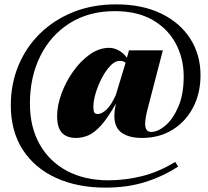

<svg xmlns="http://www.w3.org/2000/svg" viewBox="-20 -750 951 879"><path d="M630 -118.5Q571 -118.5 537.2 -142.2Q503.5 -166 503.5 -220Q503.5 -241.5 508.5 -265L511 -276.5Q472.5 -208 441.2 -174.2Q410 -140.5 382.5 -129.5Q355 -118.5 328 -118.5Q285.5 -118.5 263.5 -142.2Q241.5 -166 241.5 -218.5Q241.5 -266.5 261.2 -320.8Q281 -375 314.8 -422.8Q348.5 -470.5 391.2 -500.8Q434 -531 479.5 -531Q500.5 -531 522.2 -520Q544 -509 561 -485.5L570.5 -519.5H725.5L655.5 -250Q644.5 -208 644.5 -183Q644.5 -146 672.5 -146Q702.5 -146 737 -175Q771.5 -204 796.2 -260.8Q821 -317.5 821 -400Q821 -482 785 -550Q749 -618 678.8 -658.5Q608.5 -699 505.5 -699Q387 -699 299.8 -644.2Q212.5 -589.5 164.8 -494Q117 -398.5 117 -275.5Q117 -168 161.8 -89Q206.5 -10 287.5 32.8Q368.5 75.5 477 75.5Q551.5 75.5 628.5 56.8Q705.5 38 782 -8.5L795.5 12.5Q726 58 644.2 83.5Q562.5 109 462.5 109Q334.5 109 236.8 64.5Q139 20 84.2 -64.5Q29.5 -149 29.5 -268.5Q29.5 -365.5 64.2 -449.5Q99 -533.5 163.2 -596.5Q227.5 -659.5 315.8 -694.8Q404 -730 511 -730Q631.5 -730 718.2 -687.8Q805 -645.5 851.5 -572.2Q898 -499 898 -406Q898 -323.5 864.2 -258.5Q830.5 -193.5 770 -156Q709.5 -118.5 630 -118.5ZM407.5 -261Q407.5 -241 412 -234.5Q416.5 -228 427.5 -228Q445.5 -228 467.2 -248Q489 -268 510 -314.5L555 -462.5Q544.5 -471.5 528.5 -471.5Q507 -471.5 485.8 -449.5Q464.5 -427.5 446.8 -393.8Q429 -360 418.2 -324.2Q407.5 -288.5 407.5 -261Z"/></svg>

Font: Newsreader 72pt ExtraBold
Style: Regular
Weight: 800
Designer: Hugues Gentile
Foundry: Production Type
Version: Version 1.003; ttfautohint (v1.8.3)